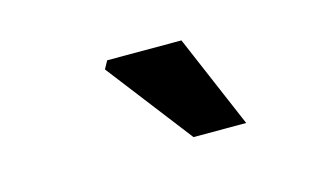

<svg xmlns="http://www.w3.org/2000/svg" viewBox="-39 -843 612 364"><g transform="rotate(-15 267.0 -661.5)"><path d="M305.5 -570 176.5 -737.4 185.1 -753H330.8L408.9 -570Z"/></g></svg>

Font: Source Sans 3
Style: Italic
Weight: 200
Italic angle: -11°
Designer: Paul D. Hunt
Foundry: Adobe
Version: Version 3.046;hotconv 1.0.118;makeotfexe 2.5.65603